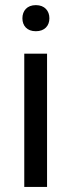

<svg xmlns="http://www.w3.org/2000/svg" viewBox="-20 -741 283 761"><path d="M166.5 -528.3H76.2V0H166.5ZM68.8 -668.5C68.8 -639.2 86.9 -617.2 122.1 -617.2C157.2 -617.2 175.8 -639.2 175.8 -668.5C175.8 -697.8 157.2 -720.7 122.1 -720.7C86.9 -720.7 68.8 -697.8 68.8 -668.5Z"/></svg>

Font: Shabnam
Style: Regular
Weight: 400
Foundry: DejaVu fonts team - Redesigned by Saber Rastikerdar - Based on Vazir font
Version: Version 5.0.1